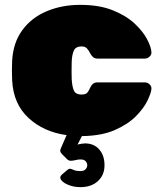

<svg xmlns="http://www.w3.org/2000/svg" viewBox="-20 -550 662 790"><path d="M311 220Q285 220 263 211.5Q241 203 232 191Q223 179 234 169L255 151Q264 143 270 144.5Q276 146 285 150Q294 154 311 154Q325 154 332 146.5Q339 139 339 130Q339 121 332.5 113.5Q326 106 311 106Q302 106 292 108.5Q282 111 273 111.5Q264 112 257 106L236 85Q229 78 228 72Q227 66 234 52L254 6Q160 -7 97.5 -64.5Q35 -122 30 -219Q29 -235 29 -259Q29 -283 30 -300Q34 -374 71.5 -425.5Q109 -477 171.5 -503.5Q234 -530 310 -530Q389 -530 444.5 -507.5Q500 -485 534.5 -452.5Q569 -420 585.5 -388Q602 -356 603 -336Q604 -325 595.5 -317Q587 -309 576 -309H381Q370 -309 363.5 -314.5Q357 -320 352 -329Q345 -343 337.5 -351Q330 -359 315 -359Q292 -359 284 -342Q276 -325 275 -295Q274 -252 275 -224Q277 -192 284.5 -176.5Q292 -161 315 -161Q333 -161 339.5 -169Q346 -177 352 -191Q356 -200 363 -205.5Q370 -211 381 -211H576Q587 -211 595.5 -203Q604 -195 603 -184Q602 -168 587 -136.5Q572 -105 539.5 -72Q507 -39 452.5 -15Q398 9 317 10L299 45Q305 43 315.5 41.5Q326 40 329 40Q367 40 388.5 65Q410 90 410 130Q410 170 383 195Q356 220 311 220Z"/></svg>

Font: Rubik Black
Style: Regular
Weight: 900
Designer: Hubert and Fischer
Foundry: Hubert and Fischer
Version: Version 2.300;gftools[0.9.30]